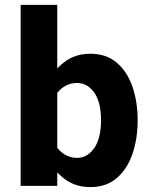

<svg xmlns="http://www.w3.org/2000/svg" viewBox="-20 -761 615 786"><path d="M214.4 0V-741.2H64.5V0ZM543.5 -268.6Q543.5 -344.2 522.2 -406Q501 -467.8 458 -504.4Q415 -541 350.1 -541Q287.6 -541 243.2 -506.8Q198.7 -472.7 166.5 -413.1L207.5 -371.1Q224.6 -397 247.3 -409.2Q270 -421.4 295.4 -421.4Q337.4 -421.4 365.5 -382.3Q393.6 -343.3 393.6 -268.6Q393.6 -194.3 365.5 -154.5Q337.4 -114.7 295.4 -114.7Q270 -114.7 247.3 -127.2Q224.6 -139.6 207.5 -165.5L166.5 -123Q198.7 -63.5 243.2 -29.3Q287.6 4.9 350.1 4.9Q415 4.9 458 -32Q501 -68.8 522.2 -130.9Q543.5 -192.9 543.5 -268.6Z"/></svg>

Font: Estedad-FD-VF Thin
Style: Regular
Weight: 100
Designer: Amin Abedi
Version: Version 5.0